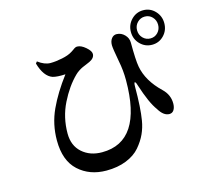

<svg xmlns="http://www.w3.org/2000/svg" viewBox="-120 -967 1239 1145"><g transform="rotate(-15 500.0 -394.5)"><path d="M753.9 -721.7Q753.9 -765.6 784.2 -796.9Q814.5 -828.1 857.4 -828.1Q900.4 -828.1 930.2 -796.9Q960 -765.6 960 -721.7Q960 -676.8 930.2 -646Q900.4 -615.2 857.4 -615.2Q814.5 -615.2 784.2 -646Q753.9 -676.8 753.9 -721.7ZM903.3 -769.5Q884.8 -789.1 857.4 -789.1Q830.1 -789.1 811 -769.5Q792 -750 792 -721.7Q792 -693.4 811 -673.8Q830.1 -654.3 857.4 -654.3Q884.8 -654.3 903.3 -673.8Q921.9 -693.4 921.9 -721.7Q921.9 -750 903.3 -769.5ZM233.4 -584Q182.6 -601.6 158.2 -686.5L167 -697.3Q207 -667 243.2 -667Q275.4 -667 315.9 -675.3Q356.4 -683.6 378.9 -698.2Q385.7 -702.1 392.6 -707Q399.4 -711.9 402.8 -714.4Q406.2 -716.8 411.1 -718.8Q416 -720.7 421.9 -720.7Q445.3 -720.7 473.1 -696.8Q501 -672.9 501 -654.3Q501 -628.9 468.8 -613.3Q462.9 -610.4 447.3 -604Q431.6 -597.7 421.9 -593.3Q412.1 -588.9 398.4 -580.1Q384.8 -571.3 374 -560.5Q317.4 -504.9 274.9 -419.4Q232.4 -334 232.4 -234.4Q232.4 -159.2 280.8 -116.2Q329.1 -73.2 403.3 -73.2Q651.4 -73.2 651.4 -452.1Q651.4 -512.7 639.6 -571.3Q624 -655.3 624 -674.8Q624 -700.2 636.7 -716.3Q649.4 -732.4 668.9 -731.4Q696.3 -730.5 716.8 -709.5Q737.3 -688.5 737.3 -660.2Q737.3 -552.7 745.1 -510.7Q761.7 -418.9 846.7 -337.9Q887.7 -298.8 887.7 -245.1Q887.7 -220.7 877.9 -205.1Q868.2 -189.5 849.6 -189.5Q813.5 -189.5 784.2 -239.3Q749 -286.1 710.9 -404.3Q707 -418.9 702.6 -423.8Q698.2 -428.7 695.8 -422.4Q693.4 -416 693.4 -400.4Q693.4 -268.6 680.7 -194.3Q673.8 -152.3 656.7 -114.7Q639.6 -77.1 608.4 -40.5Q577.1 -3.9 523.4 17.6Q469.7 39.1 400.4 39.1Q296.9 39.1 228.5 -23.4Q160.2 -85.9 160.2 -210.9Q160.2 -310.5 200.7 -398.4Q241.2 -486.3 311.5 -579.1Q260.7 -576.2 233.4 -584Z"/></g></svg>

Font: GenRyuMin TW TTF Bold
Style: Regular
Weight: 700
Version: Version 1.300